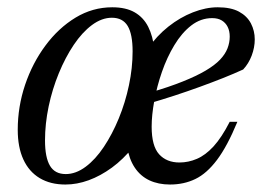

<svg xmlns="http://www.w3.org/2000/svg" viewBox="-20 -484 707 514"><path d="M280.5 -464.5Q317 -464.5 340.5 -451Q364 -437.5 376.8 -412.2Q389.5 -387 393 -352.5L376 -354Q399.5 -388 430.8 -412.8Q462 -437.5 496.5 -451Q531 -464.5 563 -464.5Q598 -464.5 619.8 -452.8Q641.5 -441 651.8 -421.2Q662 -401.5 662 -378.5Q662 -357 653.8 -335.2Q645.5 -313.5 631 -298Q607 -287 577.5 -275.2Q548 -263.5 515 -251.5Q482 -239.5 447.5 -228.2Q413 -217 379 -207L381 -236Q432.5 -251 469.2 -265.8Q506 -280.5 530.5 -295Q555 -309.5 569 -324.2Q583 -339 589 -354.5Q595 -370 595 -386Q595 -401 589.5 -412Q584 -423 573.8 -429.2Q563.5 -435.5 548 -435.5Q517.5 -435.5 492 -415.8Q466.5 -396 446.8 -363.2Q427 -330.5 413.5 -291.5Q400 -252.5 393 -214Q386 -175.5 386 -145Q386 -93 406 -71Q426 -49 460.5 -49Q484.5 -49 507.2 -58.8Q530 -68.5 551.8 -92.2Q573.5 -116 595 -158H615.5Q588.5 -92.5 561 -56Q533.5 -19.5 503 -4.8Q472.5 10 435 10Q404 10 380 -1.2Q356 -12.5 340.8 -35.2Q325.5 -58 320 -92.5L337 -91Q310 -57.5 279.5 -35.2Q249 -13 217.5 -1.5Q186 10 155 10Q115 10 86.2 -7.2Q57.5 -24.5 42.5 -57.2Q27.5 -90 27.5 -136.5Q27.5 -198.5 47.2 -257Q67 -315.5 101.8 -362.2Q136.5 -409 182.2 -436.8Q228 -464.5 280.5 -464.5ZM156 -18Q183 -18 209.2 -37.5Q235.5 -57 258 -90.8Q280.5 -124.5 298 -167Q315.5 -209.5 325.2 -255.8Q335 -302 335 -346.5Q335 -392.5 321.8 -414.5Q308.5 -436.5 279.5 -436.5Q252.5 -436.5 226.2 -417Q200 -397.5 177.5 -364Q155 -330.5 137.5 -288Q120 -245.5 110.2 -199Q100.5 -152.5 100.5 -108Q100.5 -62.5 113.8 -40.2Q127 -18 156 -18Z"/></svg>

Font: Newsreader 36pt
Style: Italic
Weight: 400
Italic angle: -17°
Designer: Hugues Gentile
Foundry: Production Type
Version: Version 1.003